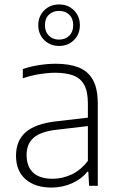

<svg xmlns="http://www.w3.org/2000/svg" viewBox="-20 -835 536 863"><path d="M211 8Q137.5 8 94.8 -29.5Q52 -67 52 -135Q52 -203 96 -241.2Q140 -279.5 235.5 -290L395 -308.5L398 -271L236 -252Q163.5 -244 131.5 -216.2Q99.5 -188.5 99.5 -139Q99.5 -86.5 129 -59Q158.5 -31.5 216.5 -31.5Q259 -31.5 300.5 -50.2Q342 -69 375 -112V-370Q375 -424.5 358 -454.5Q341 -484.5 308.2 -496.2Q275.5 -508 228 -508Q197.5 -508 159.5 -502.2Q121.5 -496.5 82.5 -483V-524.5Q114.5 -536 154.5 -542.2Q194.5 -548.5 230.5 -548.5Q291 -548.5 333.2 -532Q375.5 -515.5 397.5 -476.2Q419.5 -437 419.5 -369V0H380.5L377 -63H372.5Q345.5 -29.5 302.8 -10.8Q260 8 211 8ZM245.5 -628.5Q205.5 -628.5 178.8 -655Q152 -681.5 152 -721.5Q152 -762 178.8 -788.5Q205.5 -815 245.5 -815Q286 -815 312.5 -788.5Q339 -762 339 -721.5Q339 -681.5 312.5 -655Q286 -628.5 245.5 -628.5ZM245.5 -657Q273.5 -657 291.2 -674.5Q309 -692 309 -721.5Q309 -752 291.2 -769Q273.5 -786 245.5 -786Q217.5 -786 199.8 -769Q182 -752 182 -721.5Q182 -692 199.8 -674.5Q217.5 -657 245.5 -657Z"/></svg>

Font: Encode Sans Condensed Thin ExtraLight
Style: Regular
Weight: 250
Version: Version 3.002